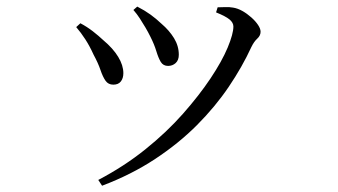

<svg xmlns="http://www.w3.org/2000/svg" viewBox="-20 -522 1040 591"><path d="M390.6 -491.3 402.5 -501.7Q425 -490.2 442.8 -477.4Q460.6 -464.6 477.1 -448.9Q500.9 -428.6 515.7 -404.5Q530.4 -380.4 530.4 -353.4Q530.4 -336.8 520.7 -327.9Q510.9 -319.1 497.4 -319.1Q482.3 -319.1 474.8 -331.5Q467.4 -343.9 461.2 -364.5Q455 -385.2 442.8 -409.3Q436.2 -422.7 427.8 -437.1Q419.4 -451.5 410.2 -465.5Q401 -479.6 390.6 -491.3ZM294.2 49.7 282.5 31.9Q361.9 -9.7 427.4 -62.3Q492.9 -114.9 543.1 -171.7Q593.3 -228.6 628.3 -281.1Q663.3 -333.6 680.9 -375.8Q698.4 -418 698.4 -440.4Q698.4 -452.2 686.4 -462.2Q674.4 -472.1 645.1 -483.9L649.9 -499.5Q660.3 -499.5 672.7 -500.1Q685.2 -500.8 697.4 -498.6Q711.5 -496.4 726.1 -488.2Q740.6 -480 753.6 -468.4Q766.6 -456.8 774.3 -445.2Q782.1 -433.6 782.1 -424.3Q782.1 -412.3 771.9 -403.1Q761.7 -393.8 753.5 -376.8Q725.8 -316.5 684.4 -255.2Q642.9 -193.8 586.5 -137.1Q530 -80.4 457.3 -32.5Q384.5 15.5 294.2 49.7ZM214.6 -438.6 227.4 -450.4Q247.4 -439.9 265.9 -425.6Q284.3 -411.2 297.3 -398.9Q328.2 -373 343.9 -346.9Q359.7 -320.9 359.7 -296.7Q359.7 -281.2 352 -271.3Q344.3 -261.4 328.8 -261.4Q313.3 -261.4 304.9 -273.4Q296.4 -285.5 289.3 -306.5Q282.2 -327.6 267.9 -354Q256.4 -379.5 242.9 -400.5Q229.4 -421.4 214.6 -438.6Z"/></svg>

Font: Source Han Serif JP VF
Style: Regular
Weight: 250
Designer: Ryoko NISHIZUKA 西塚涼子 (kana & ideographs); Frank Grießhammer (Latin, Greek & Cyrillic); Wenlong ZHANG 张文龙 (bopomofo); San
Foundry: Adobe
Version: Version 2.001;hotconv 1.1.0;makeotfexe 2.6.0